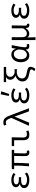

<svg xmlns="http://www.w3.org/2000/svg" viewBox="2187 -3026 1026 5440"><g transform="rotate(-90 2700.0 -306.0)"><path d="M320 12C402 12 463 -3 534 -57L499 -112C441 -66 389 -54 329 -54C224 -54 173 -87 173 -141C173 -195 223 -221 323 -221C347 -221 371 -221 399 -219V-287C375 -285 357 -284 338 -284C240 -284 197 -313 197 -357C197 -407 246 -433 327 -433C385 -433 436 -416 485 -381L518 -436C463 -476 397 -498 325 -498C203 -498 115 -456 115 -367C115 -322 145 -280 202 -259V-255C141 -238 91 -204 91 -134C91 -43 178 12 320 12Z M1103 12C1127 12 1143 7 1158 1L1146 -62C1133 -58 1126 -56 1119 -56C1089 -56 1074 -70 1074 -104C1074 -151 1075 -308 1081 -418H1173V-486H696L627 -481V-418H728C728 -287 724 -143 708 0L790 5C800 -137 805 -282 805 -418H1002C1001 -312 997 -160 997 -110C997 -31 1026 12 1103 12Z M1600 12C1653 12 1691 1 1725 -15L1704 -76C1673 -62 1643 -56 1618 -56C1556 -56 1524 -87 1524 -157C1524 -253 1528 -377 1530 -486H1281V-419H1447V-163C1447 -48 1492 12 1600 12Z M1945 8 2115 -403H2119L2264 0H2353L2155 -519C2105 -660 2057 -724 1955 -724C1912 -724 1886 -716 1863 -706L1884 -638C1901 -646 1919 -654 1946 -654C2006 -654 2040 -614 2072 -520L2080 -497L1856 0Z M2720 12C2802 12 2863 -3 2934 -57L2899 -112C2841 -66 2789 -54 2729 -54C2624 -54 2573 -87 2573 -141C2573 -195 2623 -221 2723 -221C2747 -221 2771 -221 2799 -219V-287C2775 -285 2757 -284 2738 -284C2640 -284 2597 -313 2597 -357C2597 -407 2646 -433 2727 -433C2785 -433 2836 -416 2885 -381L2918 -436C2863 -476 2797 -498 2725 -498C2603 -498 2515 -456 2515 -367C2515 -322 2545 -280 2602 -259V-255C2541 -238 2491 -204 2491 -134C2491 -43 2578 12 2720 12ZM2758 -559 2833 -784 2748 -799 2701 -569Z M3470 184C3511 128 3527 80 3527 50C3527 -16 3483 -37 3373 -58C3272 -76 3197 -100 3197 -196C3197 -290 3285 -343 3376 -343C3406 -343 3428 -343 3459 -338V-410C3429 -405 3412 -405 3381 -405C3314 -405 3243 -455 3243 -525C3243 -602 3306 -645 3379 -645H3523V-712H3092V-645C3154 -649 3183 -650 3238 -650C3189 -625 3160 -582 3160 -527C3160 -457 3207 -410 3271 -383V-379C3186 -354 3112 -281 3112 -185C3112 -57 3208 -15 3321 8C3426 28 3452 39 3452 69C3452 96 3439 114 3404 157Z M3853 12C3919 12 3970 -20 4013 -87H4016C4016 -19 4054 12 4111 12C4140 12 4161 5 4175 -1L4163 -64C4153 -60 4140 -56 4129 -56C4102 -56 4081 -74 4081 -107C4081 -196 4116 -358 4142 -486H4060L4040 -371H4037C4009 -465 3941 -498 3875 -498C3761 -498 3657 -401 3657 -234C3657 -75 3737 12 3853 12ZM3870 -57C3790 -57 3742 -122 3742 -235C3742 -363 3814 -429 3888 -429C3932 -429 3992 -406 4018 -299L4011 -208C4004 -126 3938 -57 3870 -57Z M4284 187H4367C4361 107 4361 58 4360 -43C4386 0 4424 10 4468 10C4527 10 4582 -23 4622 -92H4624C4628 -14 4653 12 4704 12C4724 12 4740 9 4751 4L4740 -58C4731 -56 4727 -56 4722 -56C4706 -56 4694 -66 4694 -92C4694 -208 4697 -355 4700 -486H4617V-164C4566 -75 4519 -59 4469 -59C4397 -59 4366 -106 4366 -195V-486H4284Z M5120 12C5202 12 5263 -3 5334 -57L5299 -112C5241 -66 5189 -54 5129 -54C5024 -54 4973 -87 4973 -141C4973 -195 5023 -221 5123 -221C5147 -221 5171 -221 5199 -219V-287C5175 -285 5157 -284 5138 -284C5040 -284 4997 -313 4997 -357C4997 -407 5046 -433 5127 -433C5185 -433 5236 -416 5285 -381L5318 -436C5263 -476 5197 -498 5125 -498C5003 -498 4915 -456 4915 -367C4915 -322 4945 -280 5002 -259V-255C4941 -238 4891 -204 4891 -134C4891 -43 4978 12 5120 12Z"/></g></svg>

Font: Hasklig
Style: Regular
Weight: 400
Monospace: yes
Designer: Paul D. Hunt, Teo Tuominen
Foundry: Adobe Systems Incorporated
Version: Version 2.030;PS 1.0;hotconv 16.6.51;makeotf.lib2.5.65220